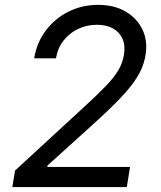

<svg xmlns="http://www.w3.org/2000/svg" viewBox="-20 -757 650 777"><path d="M29.8 0 41 -66.9 325.7 -329.1Q374 -373.5 406.7 -407.2Q439.5 -440.9 457.8 -470.9Q476.1 -501 481.4 -534.7Q487.8 -573.2 475.6 -600.3Q463.4 -627.4 436.8 -642.1Q410.2 -656.7 372.1 -656.7Q331.1 -656.7 295.9 -639.9Q260.7 -623 237.1 -592.8Q213.4 -562.5 206.5 -521H118.2Q128.9 -585.4 165.8 -634Q202.6 -682.6 257.3 -710Q312 -737.3 377 -737.3Q442.4 -737.3 488.8 -710Q535.2 -682.6 556.9 -636.5Q578.6 -590.3 568.8 -533.2Q564 -503.4 551 -474.9Q538.1 -446.3 514.4 -415Q490.7 -383.8 452.9 -345.2Q415 -306.6 359.9 -256.8L172.4 -87.4L171.4 -81.5H506.3L493.2 0Z"/></svg>

Font: Adwaita Sans
Style: Italic
Weight: 400
Italic angle: -9.39999°
Designer: Rasmus Andersson
Foundry: rsms
Version: Version 4.001;git-9221beed3